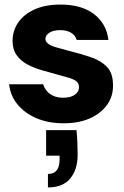

<svg xmlns="http://www.w3.org/2000/svg" viewBox="-20 -528 542 841"><path d="M259 12Q191 12 139 -10.5Q87 -33 56 -71.5Q25 -110 20 -159H169Q174 -143 185 -129.5Q196 -116 214 -108Q232 -100 256 -100Q280 -100 295.5 -106.5Q311 -113 318.5 -123.5Q326 -134 326 -145Q326 -163 314.5 -172Q303 -181 281 -187.5Q259 -194 229 -202Q196 -211 161.5 -221Q127 -231 98.5 -246.5Q70 -262 52.5 -287Q35 -312 35 -349Q35 -393 59.5 -429Q84 -465 131 -486.5Q178 -508 245 -508Q337 -508 391.5 -466.5Q446 -425 455 -353H316Q310 -373 291.5 -384.5Q273 -396 244 -396Q213 -396 196 -384.5Q179 -373 179 -358Q179 -345 191.5 -336Q204 -327 226.5 -320.5Q249 -314 279 -306Q335 -292 379 -277Q423 -262 449 -234.5Q475 -207 475 -155Q476 -107 449.5 -69.5Q423 -32 374.5 -10Q326 12 259 12ZM190 293V234Q216 234 228.5 218Q241 202 241 170V154H182V42H315Q318 71 319 98Q320 125 320 150Q320 215 287.5 254Q255 293 190 293Z"/></svg>

Font: DM Sans 36pt Black
Style: Regular
Weight: 900
Designer: Colophon Foundry, Jonny Pinhorn
Foundry: Colophon Foundry
Version: Version 4.004;gftools[0.9.30]